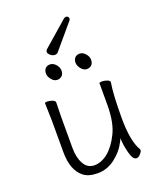

<svg xmlns="http://www.w3.org/2000/svg" viewBox="-165 -1003 919 1115"><g transform="rotate(-20 295.0 -445.5)"><path d="M379 -904Q380 -904 382 -904Q396 -901 396 -888Q396 -882 391 -876L264 -726Q257 -718 244 -718Q231 -718 218 -729Q205 -740 205 -750Q205 -757 211 -764L366 -899Q372 -904 379 -904ZM157 -456 155 -368V-175Q155 -116 177 -76.5Q199 -37 242 -37Q285 -37 327 -71Q368 -105 399.5 -169.5Q431 -234 431 -342V-475Q431 -480 447 -480Q463 -480 479 -474Q495 -468 495 -459V-457Q483 -385 483 -240.5Q483 -96 522 -33V-26Q522 -20 510 -6Q498 8 485 8Q464 8 452 -34Q440 -76 437 -114L436 -133L428 -116Q401 -62 351.5 -24.5Q302 13 244 13Q186 13 155 -13Q97 -60 97 -171V-368L94 -474Q94 -479 109 -479Q124 -479 140.5 -472.5Q157 -466 157 -456ZM208 -577Q189 -577 173.5 -596Q158 -615 158 -634Q158 -653 168.5 -664.5Q179 -676 198 -676Q217 -676 233 -658Q249 -640 249 -620Q249 -600 238 -588.5Q227 -577 208 -577ZM391 -577Q372 -577 356.5 -596Q341 -615 341 -634Q341 -653 351.5 -664.5Q362 -676 381 -676Q400 -676 416 -658Q432 -640 432 -620Q432 -600 421 -588.5Q410 -577 391 -577Z"/></g></svg>

Font: ToneOZ-Pinyin-WenKai-Light
Style: Light
Weight: 300
Designer: Fontworks Inc.
Foundry: ToneOZ
Version: Version 0.240331